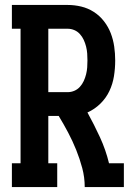

<svg xmlns="http://www.w3.org/2000/svg" viewBox="-20 -755 540 775"><path d="M28 0V-96H63V-639H28V-735H253Q281 -735 308 -728.5Q335 -722 358.5 -707Q382 -692 399.5 -669.5Q417 -647 427 -621Q437 -595 441 -567Q445 -539 445 -511Q445 -479 440 -447.5Q435 -416 421.5 -387.5Q408 -359 385 -336.5Q362 -314 333 -301Q360 -252 383.5 -201Q407 -150 420 -96H480V0H322Q322 -39 312 -76.5Q302 -114 287.5 -150Q273 -186 255 -220Q237 -254 217 -287H175V-96H211V0ZM175 -383H253Q267 -383 280 -388.5Q293 -394 302.5 -404.5Q312 -415 318 -428Q324 -441 327.5 -455Q331 -469 332 -483Q333 -497 333 -511Q333 -525 332 -539Q331 -553 327.5 -567Q324 -581 318 -594Q312 -607 302.5 -617.5Q293 -628 280 -633.5Q267 -639 253 -639H175Z"/></svg>

Font: Iosevka Curly Slab
Style: Bold
Weight: 700
Monospace: yes
Designer: Belleve Invis
Foundry: Belleve Invis
Version: Version 22.1.2; ttfautohint (v1.8.4)